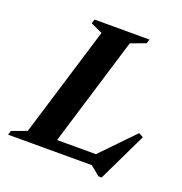

<svg xmlns="http://www.w3.org/2000/svg" viewBox="-157 -782 887 934"><g transform="rotate(20 286.5 -315.0)"><path d="M375.2 -619.9 186.5 0H-29L-22.3 -21.6L54.8 -50.1L228.7 -620.4L168 -648.4L174.6 -670H459.2L452.3 -648.4ZM387.3 -38.5 567.7 -225.2 591.4 -212.4 469.9 40.2H453.9L404.3 0H98.3L117.3 -57H436.2Z"/></g></svg>

Font: Newsreader Text
Style: Italic
Weight: 400
Italic angle: -17°
Designer: Hugues Gentile
Foundry: Production Type
Version: Version 1.001